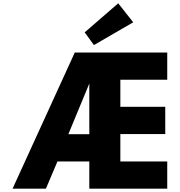

<svg xmlns="http://www.w3.org/2000/svg" viewBox="-20 -1143 1089 1163"><path d="M493 -947 549 -870 787 -1008 696 -1123ZM394 -330 521 -637V-330ZM328 -165H521V0H993V-165H709V-331H981V-496H709V-660H993V-825H433L56 0H258Z"/></svg>

Font: Sztylet
Style: Bd
Weight: 700
Foundry: Cannot Into Space Fonts, PlusOne Fonts
Version: Version 0.12